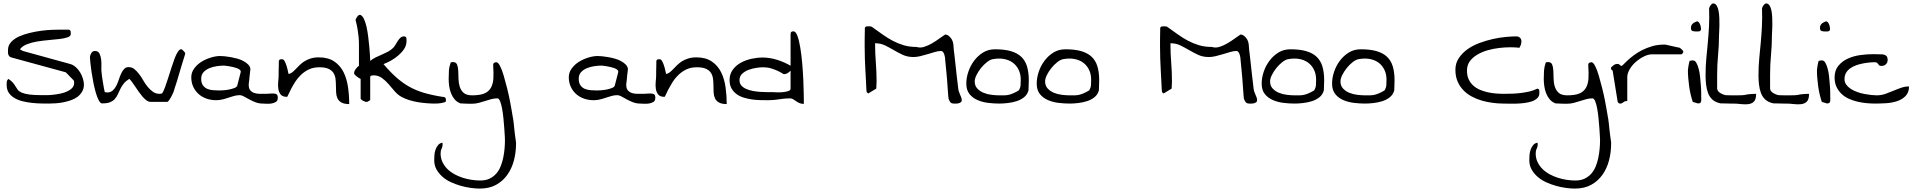

<svg xmlns="http://www.w3.org/2000/svg" viewBox="-20 -601 11122 1116"><path d="M18.6 -109.4Q18.6 -120.1 19.5 -127Q20.5 -133.8 28.3 -142.6Q46.9 -130.9 56.2 -119.1Q65.4 -107.4 71.3 -97.2Q77.1 -86.9 84 -78.1Q90.8 -69.3 106.4 -62.5Q122.1 -55.7 149.4 -51.8Q176.8 -47.9 223.6 -47.9Q233.4 -47.9 251 -47.9Q268.6 -47.9 289.6 -50.3Q310.5 -52.7 332 -57.1Q353.5 -61.5 371.1 -69.8Q388.7 -78.1 399.9 -90.3Q411.1 -102.5 411.1 -120.1Q411.1 -123 410.2 -127.4Q409.2 -131.8 409.2 -132.8L362.3 -180.7L47.9 -266.6Q39.1 -268.6 34.7 -273.4Q30.3 -278.3 28.3 -284.2Q26.4 -290 26.4 -296.9V-310.5Q26.4 -336.9 44.4 -356.4Q62.5 -376 90.3 -388.7Q118.2 -401.4 152.8 -409.7Q187.5 -418 221.2 -422.4Q254.9 -426.8 283.7 -427.7Q312.5 -428.7 328.1 -428.7H338.9Q345.7 -428.7 354 -428.7Q362.3 -428.7 369.1 -428.7H379.9Q389.6 -425.8 390.6 -418.5Q391.6 -411.1 391.6 -404.3Q391.6 -390.6 373.5 -384.3Q355.5 -377.9 327.6 -374.5Q299.8 -371.1 264.6 -368.2Q229.5 -365.2 196.8 -359.9Q164.1 -354.5 136.7 -343.8Q109.4 -333 95.7 -314.5L113.3 -304.7L389.6 -228.5Q406.2 -223.6 420.9 -210.4Q435.5 -197.3 445.8 -180.2Q456.1 -163.1 461.9 -144Q467.8 -125 467.8 -109.4Q467.8 -85.9 457 -67.9Q446.3 -49.8 429.7 -37.6Q413.1 -25.4 391.6 -18.1Q370.1 -10.7 347.7 -6.3Q325.2 -2 303.2 -0.5Q281.2 1 263.7 1Q245.1 1 219.2 0.5Q193.4 0 166 -2.9Q138.7 -5.9 112.3 -12.2Q85.9 -18.6 64.9 -30.8Q43.9 -43 31.2 -61.5Q18.6 -80.1 18.6 -109.4Z M502.9 -266.6Q502.9 -279.3 510.3 -292Q517.6 -304.7 532.2 -304.7Q550.8 -304.7 558.1 -290Q565.4 -275.4 567.9 -255.4Q570.3 -235.4 569.3 -214.4Q568.4 -193.4 570.3 -180.7Q570.3 -173.8 572.8 -157.7Q575.2 -141.6 578.1 -123.5Q581.1 -105.5 584 -88.9Q586.9 -72.3 588.9 -65.4Q589.8 -65.4 596.2 -64.5Q602.5 -63.5 603.5 -63.5Q622.1 -63.5 634.8 -74.7Q647.5 -85.9 655.8 -102.1Q664.1 -118.2 670.4 -137.7Q676.8 -157.2 684.1 -173.3Q691.4 -189.5 701.7 -200.2Q711.9 -210.9 726.6 -210.9Q747.1 -210.9 761.2 -199.2Q775.4 -187.5 788.6 -170.4Q801.8 -153.3 813 -133.3Q824.2 -113.3 838.4 -96.2Q852.5 -79.1 869.1 -67.4Q885.7 -55.7 907.2 -55.7Q908.2 -55.7 914.6 -56.6Q920.9 -57.6 921.9 -57.6Q930.7 -70.3 939.5 -94.7Q948.2 -119.1 957.5 -147.9Q966.8 -176.8 976.1 -206.1Q985.4 -235.4 994.6 -260.3Q1003.9 -285.2 1013.7 -299.8Q1023.4 -314.5 1031.2 -314.5Q1032.2 -314.5 1032.7 -314.5Q1033.2 -314.5 1035.2 -314.5H1036.1Q1038.1 -313.5 1040.5 -311Q1043 -308.6 1046.4 -305.2Q1049.8 -301.8 1052.2 -298.8Q1054.7 -295.9 1055.7 -294.9V-293Q1055.7 -292 1056.2 -291Q1056.6 -290 1056.6 -290Q1056.6 -290 1056.2 -288.1Q1055.7 -286.1 1055.7 -285.2Q1052.7 -277.3 1047.9 -260.3Q1043 -243.2 1036.1 -221.7Q1029.3 -200.2 1022.5 -176.3Q1015.6 -152.3 1008.8 -129.9Q1002 -107.4 996.1 -90.8Q990.2 -74.2 988.3 -65.4Q981.4 -49.8 974.6 -37.1Q968.8 -26.4 962.4 -17.6Q956.1 -8.8 951.2 -8.8H855.5Q843.8 -8.8 831.5 -17.6Q819.3 -26.4 808.1 -39.6Q796.9 -52.7 785.6 -68.8Q774.4 -85 764.6 -99.6Q754.9 -114.3 746.1 -126Q737.3 -137.7 731.4 -142.6Q710.9 -129.9 699.2 -115.2Q687.5 -100.6 679.7 -84.5Q671.9 -68.4 665 -53.2Q658.2 -38.1 647.5 -25.9Q636.7 -13.7 619.6 -6.8Q602.5 0 573.2 0Q563.5 0 554.2 -17.6Q544.9 -35.2 537.1 -61.5Q529.3 -87.9 522.9 -120.1Q516.6 -152.3 512.2 -182.1Q507.8 -211.9 505.4 -234.4Q502.9 -256.8 502.9 -266.6Z M1374 -47.9Q1358.4 -47.9 1341.3 -43.5Q1324.2 -39.1 1307.6 -33.2Q1291 -27.3 1272.9 -22.9Q1254.9 -18.6 1236.3 -18.6Q1208 -18.6 1181.6 -27.3Q1155.3 -36.1 1135.3 -53.7Q1115.2 -71.3 1103.5 -96.2Q1091.8 -121.1 1091.8 -152.3Q1091.8 -179.7 1108.9 -203.1Q1126 -226.6 1151.4 -242.2Q1176.8 -257.8 1206.1 -266.6Q1235.4 -275.4 1258.8 -275.4Q1269.5 -275.4 1285.6 -273.9Q1301.8 -272.5 1320.8 -269Q1339.8 -265.6 1359.4 -260.3Q1378.9 -254.9 1395 -246.1Q1411.1 -237.3 1422.4 -226.1Q1433.6 -214.8 1435.5 -200.2Q1435.5 -195.3 1433.6 -183.1Q1431.6 -170.9 1430.7 -157.2Q1429.7 -143.6 1428.2 -131.3Q1426.8 -119.1 1425.8 -113.3V-107.4Q1425.8 -85.9 1435.5 -75.2Q1445.3 -64.5 1459.5 -60.1Q1473.6 -55.7 1489.3 -55.7H1520.5Q1535.2 -55.7 1539.1 -56.2Q1543 -56.6 1544.4 -56.6Q1545.9 -56.6 1549.3 -57.1Q1552.7 -57.6 1568.4 -57.6Q1581.1 -57.6 1587.9 -52.7Q1594.7 -47.9 1594.7 -32.2Q1594.7 -15.6 1584 -8.8Q1573.2 -2 1558.6 0.5Q1543.9 2.9 1529.3 2Q1514.6 1 1506.8 1Q1484.4 1 1464.4 -6.8Q1444.3 -14.6 1427.7 -23.9Q1411.1 -33.2 1397.5 -40.5Q1383.8 -47.9 1374 -47.9ZM1149.4 -142.6Q1149.4 -119.1 1159.7 -105Q1169.9 -90.8 1185.1 -84.5Q1200.2 -78.1 1218.8 -76.7Q1237.3 -75.2 1254.9 -75.2Q1261.7 -75.2 1277.8 -76.2Q1293.9 -77.1 1311.5 -80.6Q1329.1 -84 1343.3 -89.8Q1357.4 -95.7 1359.4 -104.5L1378.9 -180.7Q1380.9 -188.5 1375 -194.3Q1369.1 -200.2 1358.9 -204.1Q1348.6 -208 1336.4 -210.9Q1324.2 -213.9 1312.5 -215.8Q1300.8 -217.8 1291.5 -218.8Q1282.2 -219.7 1280.3 -219.7Q1262.7 -219.7 1239.7 -216.3Q1216.8 -212.9 1196.8 -204.6Q1176.8 -196.3 1163.1 -181.6Q1149.4 -167 1149.4 -142.6Z M1835.9 -210Q1801.8 -210 1775.9 -197.8Q1750 -185.5 1729.5 -166Q1709 -146.5 1695.3 -124.5Q1681.6 -102.5 1671.4 -83Q1661.1 -63.5 1655.8 -50.8Q1650.4 -38.1 1648.4 -38.1Q1622.1 -38.1 1611.3 -51.8Q1600.6 -65.4 1597.7 -85.4Q1594.7 -105.5 1597.2 -127.4Q1599.6 -149.4 1599.6 -166V-182.6Q1599.6 -194.3 1600.1 -207Q1600.6 -219.7 1600.6 -230.5V-247.1Q1603.5 -254.9 1608.4 -255.9Q1613.3 -256.8 1619.1 -256.8Q1627.9 -256.8 1633.8 -246.6Q1639.6 -236.3 1644.5 -221.7Q1649.4 -207 1652.3 -192.9Q1655.3 -178.7 1657.2 -170.9Q1668.9 -172.9 1678.7 -180.7Q1688.5 -188.5 1698.7 -199.2Q1709 -210 1720.7 -221.7Q1732.4 -233.4 1748 -243.7Q1763.7 -253.9 1784.7 -260.7Q1805.7 -267.6 1833 -267.6Q1887.7 -267.6 1922.9 -243.7Q1958 -219.7 1977.1 -181.2Q1996.1 -142.6 2002.9 -94.2Q2009.8 -45.9 2009.8 3.9Q1980.5 3.9 1964.4 -5.4Q1948.2 -14.6 1941.4 -29.8Q1934.6 -44.9 1933.6 -64Q1932.6 -83 1932.6 -103Q1932.6 -123 1930.2 -142.6Q1927.7 -162.1 1918.5 -176.8Q1909.2 -191.4 1890.1 -200.7Q1871.1 -210 1835.9 -210Z M2151.4 -163.1Q2146.5 -163.1 2139.2 -161.6Q2131.8 -160.2 2131.8 -152.3V-19.5Q2131.8 -18.6 2125 -14.6Q2118.2 -10.7 2114.3 -8.8H2104.5Q2095.7 -13.7 2088.9 -15.6Q2084 -19.5 2080.1 -22.5Q2076.2 -25.4 2076.2 -28.3V-142.6Q2074.2 -142.6 2067.9 -146.5Q2061.5 -150.4 2055.2 -155.3Q2048.8 -160.2 2043.5 -165.5Q2038.1 -170.9 2038.1 -175.8Q2038.1 -187.5 2047.9 -200.2Q2057.6 -212.9 2066.4 -218.8V-232.4Q2066.4 -243.2 2066.4 -254.9Q2066.4 -266.6 2066.4 -276.4V-290Q2066.4 -318.4 2066.4 -341.3Q2066.4 -364.3 2064.5 -385.3Q2062.5 -406.2 2058.6 -430.2Q2054.7 -454.1 2046.9 -484.4Q2046.9 -488.3 2049.8 -493.7Q2052.7 -499 2056.6 -504.4Q2060.5 -509.8 2065.9 -513.2Q2071.3 -516.6 2076.2 -513.7Q2086.9 -508.8 2095.7 -490.2Q2104.5 -471.7 2110.4 -445.3Q2116.2 -418.9 2120.1 -388.2Q2124 -357.4 2126.5 -329.6Q2128.9 -301.8 2130.4 -279.3Q2131.8 -256.8 2131.8 -247.1Q2147.5 -259.8 2165 -268.1Q2182.6 -276.4 2200.7 -284.2Q2218.8 -292 2235.4 -300.8Q2252 -309.6 2265.6 -323.2Q2271.5 -329.1 2278.3 -340.3Q2285.2 -351.6 2292 -362.8Q2298.8 -374 2307.6 -381.8Q2316.4 -389.6 2328.1 -389.6Q2334 -389.6 2337.4 -387.2Q2340.8 -384.8 2341.8 -380.4Q2342.8 -376 2342.8 -371.1V-362.3Q2342.8 -336.9 2329.1 -316.4Q2315.4 -295.9 2295.4 -278.8Q2275.4 -261.7 2252 -248.5Q2228.5 -235.4 2209 -228.5Q2248 -182.6 2283.2 -151.4Q2318.4 -120.1 2356.9 -98.1Q2395.5 -76.2 2442.4 -62Q2489.3 -47.9 2551.8 -38.1Q2563.5 -38.1 2567.9 -33.2Q2572.3 -28.3 2572.3 -19.5Q2572.3 -18.6 2571.3 -14.2Q2570.3 -9.8 2570.3 -8.8Q2552.7 -2.9 2539.1 -1Q2525.4 1 2507.8 1Q2485.4 1 2460 -1Q2434.6 -2.9 2408.7 -7.3Q2382.8 -11.7 2358.9 -19Q2335 -26.4 2313.5 -38.1Q2292 -49.8 2274.4 -70.3Q2256.8 -90.8 2238.8 -111.8Q2220.7 -132.8 2199.7 -147.9Q2178.7 -163.1 2151.4 -163.1Z M2503.9 330.1Q2503.9 318.4 2504.9 301.8Q2505.9 285.2 2511.2 269.5Q2516.6 253.9 2526.4 242.2Q2536.1 230.5 2551.8 228.5Q2551.8 229.5 2552.2 232.9Q2552.7 236.3 2552.7 238.3Q2552.7 252 2546.9 263.2Q2541 274.4 2541 291Q2541 318.4 2551.8 340.8Q2562.5 363.3 2580.1 380.9Q2597.7 398.4 2620.6 411.1Q2643.6 423.8 2669.4 432.1Q2695.3 440.4 2721.7 444.3Q2748 448.2 2770.5 448.2Q2802.7 448.2 2825.2 437.5Q2847.7 426.8 2863.8 408.7Q2879.9 390.6 2889.6 366.7Q2899.4 342.8 2904.8 316.9Q2910.2 291 2912.6 264.6Q2915 238.3 2915 214.8Q2915 210.9 2914.1 190.9Q2913.1 170.9 2911.1 144Q2909.2 117.2 2906.2 86.9Q2903.3 56.6 2898.4 30.3Q2893.6 3.9 2886.7 -12.7Q2879.9 -29.3 2871.1 -29.3Q2852.5 -29.3 2834.5 -24.4Q2816.4 -19.5 2798.8 -13.7Q2781.2 -7.8 2762.2 -2.9Q2743.2 2 2722.7 2Q2718.8 2 2709.5 2Q2700.2 2 2689.5 1.5Q2678.7 1 2669.4 0.5Q2660.2 0 2656.2 0Q2635.7 -7.8 2622.6 -23.4Q2609.4 -39.1 2601.6 -59.1Q2593.8 -79.1 2590.8 -101.1Q2587.9 -123 2587.9 -141.6Q2587.9 -168.9 2589.4 -190.9Q2590.8 -212.9 2599.6 -237.3Q2600.6 -239.3 2606.4 -239.7Q2612.3 -240.2 2613.3 -240.2Q2630.9 -240.2 2636.7 -225.6Q2642.6 -210.9 2643.6 -189.5Q2644.5 -168 2645 -143.1Q2645.5 -118.2 2652.3 -96.7Q2659.2 -75.2 2675.3 -61Q2691.4 -46.9 2724.6 -46.9Q2769.5 -46.9 2794.9 -57.6Q2820.3 -68.4 2833 -90.3Q2845.7 -112.3 2847.7 -144Q2849.6 -175.8 2846.7 -218.8Q2845.7 -231.4 2851.6 -235.4Q2857.4 -239.3 2865.2 -239.3Q2875 -239.3 2886.2 -217.8Q2897.5 -196.3 2907.2 -163.1Q2917 -129.9 2926.8 -91.3Q2936.5 -52.7 2943.4 -17.6Q2950.2 17.6 2954.6 43.5Q2959 69.3 2960 76.2Q2960.9 80.1 2962.9 91.3Q2964.8 102.5 2966.3 118.7Q2967.8 134.8 2969.7 151.9Q2971.7 168.9 2973.6 185.1Q2975.6 201.2 2977.5 212.9Q2979.5 224.6 2979.5 228.5V233.4Q2979.5 284.2 2967.3 331.1Q2955.1 377.9 2929.2 414.6Q2903.3 451.2 2863.8 473.1Q2824.2 495.1 2768.6 495.1Q2745.1 495.1 2716.3 491.2Q2687.5 487.3 2658.2 479Q2628.9 470.7 2601.1 458Q2573.2 445.3 2551.8 426.3Q2530.3 407.2 2517.1 383.8Q2503.9 360.4 2503.9 330.1Z M3568.4 -47.9Q3552.7 -47.9 3535.6 -43.5Q3518.6 -39.1 3502 -33.2Q3485.4 -27.3 3467.3 -22.9Q3449.2 -18.6 3430.7 -18.6Q3402.3 -18.6 3376 -27.3Q3349.6 -36.1 3329.6 -53.7Q3309.6 -71.3 3297.9 -96.2Q3286.1 -121.1 3286.1 -152.3Q3286.1 -179.7 3303.2 -203.1Q3320.3 -226.6 3345.7 -242.2Q3371.1 -257.8 3400.4 -266.6Q3429.7 -275.4 3453.1 -275.4Q3463.9 -275.4 3480 -273.9Q3496.1 -272.5 3515.1 -269Q3534.2 -265.6 3553.7 -260.3Q3573.2 -254.9 3589.4 -246.1Q3605.5 -237.3 3616.7 -226.1Q3627.9 -214.8 3629.9 -200.2Q3629.9 -195.3 3627.9 -183.1Q3626 -170.9 3625 -157.2Q3624 -143.6 3622.6 -131.3Q3621.1 -119.1 3620.1 -113.3V-107.4Q3620.1 -85.9 3629.9 -75.2Q3639.6 -64.5 3653.8 -60.1Q3668 -55.7 3683.6 -55.7H3714.8Q3729.5 -55.7 3733.4 -56.2Q3737.3 -56.6 3738.8 -56.6Q3740.2 -56.6 3743.7 -57.1Q3747.1 -57.6 3762.7 -57.6Q3775.4 -57.6 3782.2 -52.7Q3789.1 -47.9 3789.1 -32.2Q3789.1 -15.6 3778.3 -8.8Q3767.6 -2 3752.9 0.5Q3738.3 2.9 3723.6 2Q3709 1 3701.2 1Q3678.7 1 3658.7 -6.8Q3638.7 -14.6 3622.1 -23.9Q3605.5 -33.2 3591.8 -40.5Q3578.1 -47.9 3568.4 -47.9ZM3343.8 -142.6Q3343.8 -119.1 3354 -105Q3364.3 -90.8 3379.4 -84.5Q3394.5 -78.1 3413.1 -76.7Q3431.6 -75.2 3449.2 -75.2Q3456.1 -75.2 3472.2 -76.2Q3488.3 -77.1 3505.9 -80.6Q3523.4 -84 3537.6 -89.8Q3551.8 -95.7 3553.7 -104.5L3573.2 -180.7Q3575.2 -188.5 3569.3 -194.3Q3563.5 -200.2 3553.2 -204.1Q3543 -208 3530.8 -210.9Q3518.6 -213.9 3506.8 -215.8Q3495.1 -217.8 3485.8 -218.8Q3476.6 -219.7 3474.6 -219.7Q3457 -219.7 3434.1 -216.3Q3411.1 -212.9 3391.1 -204.6Q3371.1 -196.3 3357.4 -181.6Q3343.8 -167 3343.8 -142.6Z M4030.3 -210Q3996.1 -210 3970.2 -197.8Q3944.3 -185.5 3923.8 -166Q3903.3 -146.5 3889.6 -124.5Q3876 -102.5 3865.7 -83Q3855.5 -63.5 3850.1 -50.8Q3844.7 -38.1 3842.8 -38.1Q3816.4 -38.1 3805.7 -51.8Q3794.9 -65.4 3792 -85.4Q3789.1 -105.5 3791.5 -127.4Q3793.9 -149.4 3793.9 -166V-182.6Q3793.9 -194.3 3794.4 -207Q3794.9 -219.7 3794.9 -230.5V-247.1Q3797.9 -254.9 3802.7 -255.9Q3807.6 -256.8 3813.5 -256.8Q3822.3 -256.8 3828.1 -246.6Q3834 -236.3 3838.9 -221.7Q3843.8 -207 3846.7 -192.9Q3849.6 -178.7 3851.6 -170.9Q3863.3 -172.9 3873 -180.7Q3882.8 -188.5 3893.1 -199.2Q3903.3 -210 3915 -221.7Q3926.8 -233.4 3942.4 -243.7Q3958 -253.9 3979 -260.7Q4000 -267.6 4027.3 -267.6Q4082 -267.6 4117.2 -243.7Q4152.3 -219.7 4171.4 -181.2Q4190.4 -142.6 4197.3 -94.2Q4204.1 -45.9 4204.1 3.9Q4174.8 3.9 4158.7 -5.4Q4142.6 -14.6 4135.7 -29.8Q4128.9 -44.9 4127.9 -64Q4127 -83 4127 -103Q4127 -123 4124.5 -142.6Q4122.1 -162.1 4112.8 -176.8Q4103.5 -191.4 4084.5 -200.7Q4065.4 -210 4030.3 -210Z M4572.3 -29.3Q4540 -29.3 4509.3 -23.9Q4478.5 -18.6 4447.3 -18.6Q4425.8 -18.6 4400.9 -19Q4376 -19.5 4351.1 -22.9Q4326.2 -26.4 4302.7 -33.7Q4279.3 -41 4261.2 -54.2Q4243.2 -67.4 4231.9 -86.9Q4220.7 -106.4 4220.7 -135.7Q4220.7 -170.9 4239.7 -196.3Q4258.8 -221.7 4286.6 -236.8Q4314.5 -252 4348.1 -259.3Q4381.8 -266.6 4413.1 -266.6Q4454.1 -266.6 4496.6 -253.4Q4539.1 -240.2 4575.2 -218.8V-399.4Q4575.2 -412.1 4579.6 -415.5Q4584 -418.9 4591.8 -418.9Q4605.5 -418.9 4615.2 -392.1Q4625 -365.2 4631.8 -323.2Q4638.7 -281.2 4643.1 -230.5Q4647.5 -179.7 4649.4 -132.8Q4651.4 -85.9 4651.9 -49.3Q4652.3 -12.7 4652.3 2.9Q4636.7 2.9 4625.5 -2.4Q4614.3 -7.8 4606 -13.7Q4597.7 -19.5 4589.8 -24.4Q4582 -29.3 4572.3 -29.3ZM4278.3 -135.7Q4278.3 -116.2 4289.1 -104Q4299.8 -91.8 4317.4 -84Q4335 -76.2 4356.4 -72.3Q4377.9 -68.4 4399.4 -66.9Q4420.9 -65.4 4440.4 -65.4H4472.7Q4474.6 -65.4 4490.7 -64.5Q4506.8 -63.5 4525.4 -64.9Q4543.9 -66.4 4559.6 -70.8Q4575.2 -75.2 4575.2 -85.9V-190.4Q4564.5 -179.7 4556.2 -174.8Q4547.9 -169.9 4535.2 -169.9Q4534.2 -169.9 4524.4 -176.3Q4514.6 -182.6 4498.5 -189.9Q4482.4 -197.3 4461.4 -203.6Q4440.4 -210 4416 -210Q4399.4 -210 4376 -206.5Q4352.5 -203.1 4330.6 -194.8Q4308.6 -186.5 4293.5 -171.9Q4278.3 -157.2 4278.3 -135.7Z M5493.2 -28.3Q5492.2 -37.1 5490.7 -55.2Q5489.3 -73.2 5487.8 -95.7Q5486.3 -118.2 5484.4 -143.1Q5482.4 -168 5480 -190.4Q5477.5 -212.9 5476.1 -230.5Q5474.6 -248 5473.6 -256.8Q5473.6 -259.8 5472.7 -267.1Q5471.7 -274.4 5469.2 -282.7Q5466.8 -291 5461.9 -297.9Q5457 -304.7 5449.2 -304.7Q5434.6 -304.7 5414.1 -298.8Q5393.6 -293 5371.6 -286.1Q5349.6 -279.3 5328.6 -274.4Q5307.6 -269.5 5290 -269.5Q5254.9 -269.5 5227.5 -282.2Q5200.2 -294.9 5175.3 -309.6Q5150.4 -324.2 5124.5 -336.9Q5098.6 -349.6 5066.4 -349.6Q5066.4 -292 5070.8 -237.3Q5075.2 -182.6 5075.2 -127Q5075.2 -122.1 5074.7 -114.7Q5074.2 -107.4 5074.2 -101.6Q5073.2 -93.8 5073.2 -85.9L5026.4 -57.6L5017.6 -65.4Q5016.6 -66.4 5016.1 -77.1Q5015.6 -87.9 5014.6 -105.5Q5013.7 -123 5012.7 -144.5Q5011.7 -166 5010.3 -188Q5008.8 -210 5008.3 -231Q5007.8 -252 5006.8 -266.6V-278.3Q5006.8 -289.1 5006.3 -302.2Q5005.9 -315.4 5005.9 -329.1V-369.1Q5005.9 -381.8 5006.3 -395.5Q5006.8 -409.2 5006.8 -420.9V-437.5Q5008.8 -446.3 5016.6 -447.3Q5024.4 -448.2 5031.2 -448.2Q5032.2 -448.2 5038.6 -447.3Q5044.9 -446.3 5045.9 -446.3Q5079.1 -422.9 5108.9 -401.4Q5138.7 -379.9 5169.4 -363.8Q5200.2 -347.7 5233.4 -337.9Q5266.6 -328.1 5307.6 -328.1Q5328.1 -321.3 5351.6 -328.6Q5375 -335.9 5397.5 -349.1Q5419.9 -362.3 5439.9 -377Q5460 -391.6 5473.6 -400.4Q5483.4 -400.4 5491.7 -394.5Q5500 -388.7 5506.8 -379.9Q5513.7 -371.1 5517.1 -361.3Q5520.5 -351.6 5521.5 -341.8Q5521.5 -332 5523.9 -312Q5526.4 -292 5529.3 -266.6L5541 -160.2Q5543.9 -135.7 5546.4 -115.2Q5548.8 -94.7 5549.8 -85.9Q5550.8 -76.2 5553.7 -68.4L5560.5 -50.8Q5564.5 -43 5567.4 -34.2Q5570.3 -25.4 5570.3 -18.6Q5570.3 -10.7 5564.9 -6.8Q5559.6 -2.9 5553.2 -1Q5546.9 1 5538.1 1H5525.4Q5510.7 1 5504.4 -6.3Q5498 -13.7 5493.2 -28.3Z M5596.7 -115.2Q5596.7 -148.4 5608.4 -183.6Q5620.1 -218.8 5642.1 -248Q5664.1 -277.3 5694.3 -295.9Q5724.6 -314.5 5763.7 -314.5Q5818.4 -314.5 5855.5 -303.7Q5892.6 -293 5916 -271Q5939.5 -249 5949.7 -214.4Q5960 -179.7 5960 -132.8Q5960 -129.9 5959.5 -121.6Q5959 -113.3 5959 -104.5Q5959 -95.7 5958.5 -87.4Q5958 -79.1 5958 -75.2Q5951.2 -50.8 5932.1 -35.6Q5913.1 -20.5 5888.2 -12.7Q5863.3 -4.9 5836.4 -2Q5809.6 1 5788.1 1Q5757.8 1 5724.6 -2.9Q5691.4 -6.8 5662.6 -19Q5633.8 -31.2 5615.2 -54.2Q5596.7 -77.1 5596.7 -115.2ZM5645.5 -127.9Q5645.5 -102.5 5660.6 -86.4Q5675.8 -70.3 5697.3 -61.5Q5718.8 -52.7 5743.7 -49.8Q5768.6 -46.9 5786.1 -46.9Q5803.7 -46.9 5816.9 -46.9Q5830.1 -46.9 5842.8 -49.8Q5855.5 -52.7 5869.1 -58.6Q5882.8 -64.5 5901.4 -75.2Q5911.1 -90.8 5912.1 -106Q5913.1 -121.1 5913.1 -137.7Q5913.1 -170.9 5900.4 -196.3Q5887.7 -221.7 5866.2 -237.3Q5844.7 -252.9 5814.9 -258.3Q5785.2 -263.7 5749 -256.8Q5734.4 -253.9 5715.8 -239.3Q5697.3 -224.6 5681.6 -205.1Q5666 -185.5 5655.8 -164.6Q5645.5 -143.6 5645.5 -127.9Z M6005.9 -115.2Q6005.9 -148.4 6017.6 -183.6Q6029.3 -218.8 6051.3 -248Q6073.2 -277.3 6103.5 -295.9Q6133.8 -314.5 6172.9 -314.5Q6227.5 -314.5 6264.6 -303.7Q6301.8 -293 6325.2 -271Q6348.6 -249 6358.9 -214.4Q6369.1 -179.7 6369.1 -132.8Q6369.1 -129.9 6368.7 -121.6Q6368.2 -113.3 6368.2 -104.5Q6368.2 -95.7 6367.7 -87.4Q6367.2 -79.1 6367.2 -75.2Q6360.4 -50.8 6341.3 -35.6Q6322.3 -20.5 6297.4 -12.7Q6272.5 -4.9 6245.6 -2Q6218.8 1 6197.3 1Q6167 1 6133.8 -2.9Q6100.6 -6.8 6071.8 -19Q6043 -31.2 6024.4 -54.2Q6005.9 -77.1 6005.9 -115.2ZM6054.7 -127.9Q6054.7 -102.5 6069.8 -86.4Q6085 -70.3 6106.4 -61.5Q6127.9 -52.7 6152.8 -49.8Q6177.7 -46.9 6195.3 -46.9Q6212.9 -46.9 6226.1 -46.9Q6239.3 -46.9 6252 -49.8Q6264.6 -52.7 6278.3 -58.6Q6292 -64.5 6310.5 -75.2Q6320.3 -90.8 6321.3 -106Q6322.3 -121.1 6322.3 -137.7Q6322.3 -170.9 6309.6 -196.3Q6296.9 -221.7 6275.4 -237.3Q6253.9 -252.9 6224.1 -258.3Q6194.3 -263.7 6158.2 -256.8Q6143.6 -253.9 6125 -239.3Q6106.4 -224.6 6090.8 -205.1Q6075.2 -185.5 6064.9 -164.6Q6054.7 -143.6 6054.7 -127.9Z M7210 -28.3Q7209 -37.1 7207.5 -55.2Q7206.1 -73.2 7204.6 -95.7Q7203.1 -118.2 7201.2 -143.1Q7199.2 -168 7196.8 -190.4Q7194.3 -212.9 7192.9 -230.5Q7191.4 -248 7190.4 -256.8Q7190.4 -259.8 7189.5 -267.1Q7188.5 -274.4 7186 -282.7Q7183.6 -291 7178.7 -297.9Q7173.8 -304.7 7166 -304.7Q7151.4 -304.7 7130.9 -298.8Q7110.4 -293 7088.4 -286.1Q7066.4 -279.3 7045.4 -274.4Q7024.4 -269.5 7006.8 -269.5Q6971.7 -269.5 6944.3 -282.2Q6917 -294.9 6892.1 -309.6Q6867.2 -324.2 6841.3 -336.9Q6815.4 -349.6 6783.2 -349.6Q6783.2 -292 6787.6 -237.3Q6792 -182.6 6792 -127Q6792 -122.1 6791.5 -114.7Q6791 -107.4 6791 -101.6Q6790 -93.8 6790 -85.9L6743.2 -57.6L6734.4 -65.4Q6733.4 -66.4 6732.9 -77.1Q6732.4 -87.9 6731.4 -105.5Q6730.5 -123 6729.5 -144.5Q6728.5 -166 6727.1 -188Q6725.6 -210 6725.1 -231Q6724.6 -252 6723.6 -266.6V-278.3Q6723.6 -289.1 6723.1 -302.2Q6722.7 -315.4 6722.7 -329.1V-369.1Q6722.7 -381.8 6723.1 -395.5Q6723.6 -409.2 6723.6 -420.9V-437.5Q6725.6 -446.3 6733.4 -447.3Q6741.2 -448.2 6748 -448.2Q6749 -448.2 6755.4 -447.3Q6761.7 -446.3 6762.7 -446.3Q6795.9 -422.9 6825.7 -401.4Q6855.5 -379.9 6886.2 -363.8Q6917 -347.7 6950.2 -337.9Q6983.4 -328.1 7024.4 -328.1Q7044.9 -321.3 7068.4 -328.6Q7091.8 -335.9 7114.3 -349.1Q7136.7 -362.3 7156.7 -377Q7176.8 -391.6 7190.4 -400.4Q7200.2 -400.4 7208.5 -394.5Q7216.8 -388.7 7223.6 -379.9Q7230.5 -371.1 7233.9 -361.3Q7237.3 -351.6 7238.3 -341.8Q7238.3 -332 7240.7 -312Q7243.2 -292 7246.1 -266.6L7257.8 -160.2Q7260.7 -135.7 7263.2 -115.2Q7265.6 -94.7 7266.6 -85.9Q7267.6 -76.2 7270.5 -68.4L7277.3 -50.8Q7281.2 -43 7284.2 -34.2Q7287.1 -25.4 7287.1 -18.6Q7287.1 -10.7 7281.7 -6.8Q7276.4 -2.9 7270 -1Q7263.7 1 7254.9 1H7242.2Q7227.5 1 7221.2 -6.3Q7214.8 -13.7 7210 -28.3Z M7313.5 -115.2Q7313.5 -148.4 7325.2 -183.6Q7336.9 -218.8 7358.9 -248Q7380.9 -277.3 7411.1 -295.9Q7441.4 -314.5 7480.5 -314.5Q7535.2 -314.5 7572.3 -303.7Q7609.4 -293 7632.8 -271Q7656.2 -249 7666.5 -214.4Q7676.8 -179.7 7676.8 -132.8Q7676.8 -129.9 7676.3 -121.6Q7675.8 -113.3 7675.8 -104.5Q7675.8 -95.7 7675.3 -87.4Q7674.8 -79.1 7674.8 -75.2Q7668 -50.8 7648.9 -35.6Q7629.9 -20.5 7605 -12.7Q7580.1 -4.9 7553.2 -2Q7526.4 1 7504.9 1Q7474.6 1 7441.4 -2.9Q7408.2 -6.8 7379.4 -19Q7350.6 -31.2 7332 -54.2Q7313.5 -77.1 7313.5 -115.2ZM7362.3 -127.9Q7362.3 -102.5 7377.4 -86.4Q7392.6 -70.3 7414.1 -61.5Q7435.5 -52.7 7460.4 -49.8Q7485.4 -46.9 7502.9 -46.9Q7520.5 -46.9 7533.7 -46.9Q7546.9 -46.9 7559.6 -49.8Q7572.3 -52.7 7585.9 -58.6Q7599.6 -64.5 7618.2 -75.2Q7627.9 -90.8 7628.9 -106Q7629.9 -121.1 7629.9 -137.7Q7629.9 -170.9 7617.2 -196.3Q7604.5 -221.7 7583 -237.3Q7561.5 -252.9 7531.7 -258.3Q7502 -263.7 7465.8 -256.8Q7451.2 -253.9 7432.6 -239.3Q7414.1 -224.6 7398.4 -205.1Q7382.8 -185.5 7372.6 -164.6Q7362.3 -143.6 7362.3 -127.9Z M7722.7 -115.2Q7722.7 -148.4 7734.4 -183.6Q7746.1 -218.8 7768.1 -248Q7790 -277.3 7820.3 -295.9Q7850.6 -314.5 7889.6 -314.5Q7944.3 -314.5 7981.4 -303.7Q8018.6 -293 8042 -271Q8065.4 -249 8075.7 -214.4Q8085.9 -179.7 8085.9 -132.8Q8085.9 -129.9 8085.4 -121.6Q8085 -113.3 8085 -104.5Q8085 -95.7 8084.5 -87.4Q8084 -79.1 8084 -75.2Q8077.1 -50.8 8058.1 -35.6Q8039.1 -20.5 8014.2 -12.7Q7989.3 -4.9 7962.4 -2Q7935.5 1 7914.1 1Q7883.8 1 7850.6 -2.9Q7817.4 -6.8 7788.6 -19Q7759.8 -31.2 7741.2 -54.2Q7722.7 -77.1 7722.7 -115.2ZM7771.5 -127.9Q7771.5 -102.5 7786.6 -86.4Q7801.8 -70.3 7823.2 -61.5Q7844.7 -52.7 7869.6 -49.8Q7894.5 -46.9 7912.1 -46.9Q7929.7 -46.9 7942.9 -46.9Q7956.1 -46.9 7968.8 -49.8Q7981.4 -52.7 7995.1 -58.6Q8008.8 -64.5 8027.3 -75.2Q8037.1 -90.8 8038.1 -106Q8039.1 -121.1 8039.1 -137.7Q8039.1 -170.9 8026.4 -196.3Q8013.7 -221.7 7992.2 -237.3Q7970.7 -252.9 7940.9 -258.3Q7911.1 -263.7 7875 -256.8Q7860.4 -253.9 7841.8 -239.3Q7823.2 -224.6 7807.6 -205.1Q7792 -185.5 7781.7 -164.6Q7771.5 -143.6 7771.5 -127.9Z M8439.5 -195.3Q8439.5 -233.4 8459 -262.7Q8478.5 -292 8508.8 -314Q8539.1 -335.9 8578.1 -350.6Q8617.2 -365.2 8656.2 -374Q8695.3 -382.8 8731.9 -386.2Q8768.6 -389.6 8794.9 -389.6Q8805.7 -389.6 8814.5 -381.8Q8823.2 -374 8823.2 -362.3Q8823.2 -351.6 8820.8 -343.3Q8818.4 -335 8811.5 -323.2Q8791 -326.2 8759.8 -326.2Q8728.5 -326.2 8694.8 -322.3Q8661.1 -318.4 8627.9 -309.1Q8594.7 -299.8 8567.4 -283.7Q8540 -267.6 8523.4 -245.1Q8506.8 -222.7 8506.8 -190.4Q8506.8 -161.1 8516.6 -140.1Q8526.4 -119.1 8543 -104Q8559.6 -88.9 8581.1 -79.6Q8602.5 -70.3 8626.5 -64.9Q8650.4 -59.6 8674.8 -57.6Q8699.2 -55.7 8721.7 -55.7Q8747.1 -55.7 8772 -56.6Q8796.9 -57.6 8820.3 -60.5Q8843.8 -63.5 8868.2 -68.8Q8892.6 -74.2 8916 -85.9Q8926.8 -83 8927.2 -75.7Q8927.7 -68.4 8927.7 -60.5Q8927.7 -42 8915.5 -30.3Q8903.3 -18.6 8883.3 -11.7Q8863.3 -4.9 8838.9 -2Q8814.5 1 8791 1.5Q8767.6 2 8747.6 1.5Q8727.5 1 8716.8 1Q8687.5 1 8654.8 -3.4Q8622.1 -7.8 8591.8 -16.6Q8561.5 -25.4 8533.7 -40.5Q8505.9 -55.7 8485.4 -77.1Q8464.8 -98.6 8452.1 -127.9Q8439.5 -157.2 8439.5 -195.3Z M8869.1 330.1Q8869.1 318.4 8870.1 301.8Q8871.1 285.2 8876.5 269.5Q8881.8 253.9 8891.6 242.2Q8901.4 230.5 8917 228.5Q8917 229.5 8917.5 232.9Q8918 236.3 8918 238.3Q8918 252 8912.1 263.2Q8906.2 274.4 8906.2 291Q8906.2 318.4 8917 340.8Q8927.7 363.3 8945.3 380.9Q8962.9 398.4 8985.8 411.1Q9008.8 423.8 9034.7 432.1Q9060.5 440.4 9086.9 444.3Q9113.3 448.2 9135.7 448.2Q9168 448.2 9190.4 437.5Q9212.9 426.8 9229 408.7Q9245.1 390.6 9254.9 366.7Q9264.6 342.8 9270 316.9Q9275.4 291 9277.8 264.6Q9280.3 238.3 9280.3 214.8Q9280.3 210.9 9279.3 190.9Q9278.3 170.9 9276.4 144Q9274.4 117.2 9271.5 86.9Q9268.6 56.6 9263.7 30.3Q9258.8 3.9 9252 -12.7Q9245.1 -29.3 9236.3 -29.3Q9217.8 -29.3 9199.7 -24.4Q9181.6 -19.5 9164.1 -13.7Q9146.5 -7.8 9127.4 -2.9Q9108.4 2 9087.9 2Q9084 2 9074.7 2Q9065.4 2 9054.7 1.5Q9043.9 1 9034.7 0.5Q9025.4 0 9021.5 0Q9001 -7.8 8987.8 -23.4Q8974.6 -39.1 8966.8 -59.1Q8959 -79.1 8956.1 -101.1Q8953.1 -123 8953.1 -141.6Q8953.1 -168.9 8954.6 -190.9Q8956.1 -212.9 8964.8 -237.3Q8965.8 -239.3 8971.7 -239.7Q8977.5 -240.2 8978.5 -240.2Q8996.1 -240.2 9002 -225.6Q9007.8 -210.9 9008.8 -189.5Q9009.8 -168 9010.3 -143.1Q9010.7 -118.2 9017.6 -96.7Q9024.4 -75.2 9040.5 -61Q9056.6 -46.9 9089.8 -46.9Q9134.8 -46.9 9160.2 -57.6Q9185.5 -68.4 9198.2 -90.3Q9210.9 -112.3 9212.9 -144Q9214.8 -175.8 9211.9 -218.8Q9210.9 -231.4 9216.8 -235.4Q9222.7 -239.3 9230.5 -239.3Q9240.2 -239.3 9251.5 -217.8Q9262.7 -196.3 9272.5 -163.1Q9282.2 -129.9 9292 -91.3Q9301.8 -52.7 9308.6 -17.6Q9315.4 17.6 9319.8 43.5Q9324.2 69.3 9325.2 76.2Q9326.2 80.1 9328.1 91.3Q9330.1 102.5 9331.5 118.7Q9333 134.8 9335 151.9Q9336.9 168.9 9338.9 185.1Q9340.8 201.2 9342.8 212.9Q9344.7 224.6 9344.7 228.5V233.4Q9344.7 284.2 9332.5 331.1Q9320.3 377.9 9294.4 414.6Q9268.6 451.2 9229 473.1Q9189.5 495.1 9133.8 495.1Q9110.4 495.1 9081.5 491.2Q9052.7 487.3 9023.4 479Q8994.1 470.7 8966.3 458Q8938.5 445.3 8917 426.3Q8895.5 407.2 8882.3 383.8Q8869.1 360.4 8869.1 330.1Z M9353.5 -190.4Q9352.5 -190.4 9348.6 -193.8Q9344.7 -197.3 9344.7 -200.2Q9343.8 -200.2 9343.8 -202.1V-207Q9343.8 -208 9344.7 -209Q9355.5 -219.7 9362.8 -224.6Q9370.1 -229.5 9382.8 -229.5Q9386.7 -229.5 9390.1 -227.5Q9393.6 -225.6 9395.5 -223.6Q9397.5 -221.7 9399.9 -219.7Q9402.3 -217.8 9405.3 -217.8Q9408.2 -217.8 9417 -227.1Q9425.8 -236.3 9440.4 -250Q9455.1 -263.7 9476.6 -279.8Q9498 -295.9 9524.9 -309.6Q9551.8 -323.2 9583.5 -332.5Q9615.2 -341.8 9653.3 -341.8H9659.2Q9663.1 -340.8 9675.3 -338.4Q9687.5 -335.9 9701.2 -332.5Q9714.8 -329.1 9727.1 -326.7Q9739.3 -324.2 9744.1 -323.2Q9745.1 -322.3 9748 -319.8Q9751 -317.4 9753.9 -314.9Q9756.8 -312.5 9759.3 -309.6Q9761.7 -306.6 9762.7 -304.7Q9762.7 -303.7 9763.7 -301.8Q9763.7 -301.8 9764.2 -300.8Q9764.6 -299.8 9764.6 -299.8L9763.7 -297.9Q9763.7 -297.9 9763.7 -296.9Q9762.7 -295.9 9762.7 -294.9Q9761.7 -292 9757.8 -288.6Q9753.9 -285.2 9753.9 -285.2H9582Q9560.5 -285.2 9535.6 -272.9Q9510.7 -260.7 9488.8 -241.7Q9466.8 -222.7 9452.6 -198.7Q9438.5 -174.8 9438.5 -152.3V-13.7Q9427.7 -13.7 9422.9 -11.2Q9418 -8.8 9414.6 -5.9Q9411.1 -2.9 9407.2 -1Q9403.3 1 9396.5 1H9394.5Q9393.6 1 9392.6 0Q9388.7 -1 9385.7 -4.4Q9382.8 -7.8 9382.8 -8.8Z M9819.3 -8.8Q9812.5 -28.3 9807.1 -51.3Q9801.8 -74.2 9798.3 -98.6Q9794.9 -123 9793 -146.5Q9791 -169.9 9791 -190.4Q9791 -193.4 9792 -201.7Q9793 -210 9794.4 -218.8Q9795.9 -227.5 9797.9 -235.8Q9799.8 -244.1 9800.8 -247.1Q9801.8 -248 9809.6 -249Q9817.4 -250 9819.3 -250Q9832 -250 9839.8 -236.3Q9847.7 -222.7 9853.5 -201.2Q9859.4 -179.7 9861.8 -153.8Q9864.3 -127.9 9866.2 -104Q9868.2 -80.1 9868.2 -61.5Q9868.2 -43 9868.2 -36.1Q9868.2 -33.2 9868.7 -26.9Q9869.1 -20.5 9868.2 -14.2Q9867.2 -7.8 9863.8 -3.9Q9860.4 0 9852.5 0H9848.6Q9846.7 0 9842.8 -1.5Q9838.9 -2.9 9834 -4.4Q9829.1 -5.9 9825.2 -6.8Q9821.3 -7.8 9819.3 -8.8ZM9808.6 -439.5Q9808.6 -463.9 9839.8 -475.6Q9846.7 -478.5 9852.1 -473.6Q9857.4 -468.8 9860.8 -460.9Q9864.3 -453.1 9865.7 -444.8Q9867.2 -436.5 9867.2 -432.6Q9867.2 -426.8 9864.3 -423.3Q9861.3 -419.9 9856.9 -418.9Q9852.5 -418 9847.7 -418H9839.8Q9826.2 -418 9817.4 -420.9Q9808.6 -423.8 9808.6 -439.5Z M9893.6 -163.1Q9893.6 -214.8 9897.9 -260.7Q9902.3 -306.6 9906.7 -353.5Q9911.1 -400.4 9913.6 -448.2Q9916 -496.1 9914.1 -551.8Q9915 -555.7 9917 -560.5Q9918.9 -565.4 9922.4 -569.8Q9925.8 -574.2 9929.7 -577.6Q9933.6 -581.1 9938.5 -581.1Q9950.2 -581.1 9958 -568.8Q9965.8 -556.6 9969.2 -537.6Q9972.7 -518.6 9973.6 -496.1Q9974.6 -473.6 9974.1 -452.6Q9973.6 -431.6 9972.7 -416Q9971.7 -400.4 9971.7 -394.5Q9971.7 -336.9 9966.3 -280.8Q9960.9 -224.6 9960.9 -166V-150.4Q9960.9 -138.7 9960.9 -126Q9960.9 -113.3 9960.9 -101.6V-85.9Q9961.9 -76.2 9967.8 -69.8Q9973.6 -63.5 9981 -59.1Q9988.3 -54.7 9996.1 -51.8Q10003.9 -48.8 10009.8 -47.9Q10013.7 -47.9 10022.9 -47.4Q10032.2 -46.9 10043 -46.9Q10053.7 -46.9 10063 -46.9Q10072.3 -46.9 10076.2 -46.9Q10092.8 -46.9 10103 -47.4Q10113.3 -47.9 10119.6 -48.8Q10126 -49.8 10131.8 -51.3Q10137.7 -52.7 10144.5 -53.2Q10151.4 -53.7 10161.1 -54.7Q10170.9 -55.7 10187.5 -55.7Q10187.5 -23.4 10174.8 -10.7Q10162.1 2 10142.1 4.4Q10122.1 6.8 10098.1 3.9Q10074.2 1 10051.8 1H10038.1Q10028.3 1 10016.6 0.5Q10004.9 0 9994.1 0H9981.4Q9951.2 -5.9 9933.6 -22Q9916 -38.1 9907.7 -61Q9899.4 -84 9896.5 -110.4Q9893.6 -136.7 9893.6 -163.1Z M10201.2 -163.1Q10201.2 -214.8 10205.6 -260.7Q10210 -306.6 10214.4 -353.5Q10218.8 -400.4 10221.2 -448.2Q10223.6 -496.1 10221.7 -551.8Q10222.7 -555.7 10224.6 -560.5Q10226.6 -565.4 10230 -569.8Q10233.4 -574.2 10237.3 -577.6Q10241.2 -581.1 10246.1 -581.1Q10257.8 -581.1 10265.6 -568.8Q10273.4 -556.6 10276.9 -537.6Q10280.3 -518.6 10281.2 -496.1Q10282.2 -473.6 10281.7 -452.6Q10281.2 -431.6 10280.3 -416Q10279.3 -400.4 10279.3 -394.5Q10279.3 -336.9 10273.9 -280.8Q10268.6 -224.6 10268.6 -166V-150.4Q10268.6 -138.7 10268.6 -126Q10268.6 -113.3 10268.6 -101.6V-85.9Q10269.5 -76.2 10275.4 -69.8Q10281.2 -63.5 10288.6 -59.1Q10295.9 -54.7 10303.7 -51.8Q10311.5 -48.8 10317.4 -47.9Q10321.3 -47.9 10330.6 -47.4Q10339.8 -46.9 10350.6 -46.9Q10361.3 -46.9 10370.6 -46.9Q10379.9 -46.9 10383.8 -46.9Q10400.4 -46.9 10410.6 -47.4Q10420.9 -47.9 10427.2 -48.8Q10433.6 -49.8 10439.5 -51.3Q10445.3 -52.7 10452.1 -53.2Q10459 -53.7 10468.8 -54.7Q10478.5 -55.7 10495.1 -55.7Q10495.1 -23.4 10482.4 -10.7Q10469.7 2 10449.7 4.4Q10429.7 6.8 10405.8 3.9Q10381.8 1 10359.4 1H10345.7Q10335.9 1 10324.2 0.5Q10312.5 0 10301.8 0H10289.1Q10258.8 -5.9 10241.2 -22Q10223.6 -38.1 10215.3 -61Q10207 -84 10204.1 -110.4Q10201.2 -136.7 10201.2 -163.1Z M10569.3 -8.8Q10562.5 -28.3 10557.1 -51.3Q10551.8 -74.2 10548.3 -98.6Q10544.9 -123 10543 -146.5Q10541 -169.9 10541 -190.4Q10541 -193.4 10542 -201.7Q10543 -210 10544.4 -218.8Q10545.9 -227.5 10547.9 -235.8Q10549.8 -244.1 10550.8 -247.1Q10551.8 -248 10559.6 -249Q10567.4 -250 10569.3 -250Q10582 -250 10589.8 -236.3Q10597.7 -222.7 10603.5 -201.2Q10609.4 -179.7 10611.8 -153.8Q10614.3 -127.9 10616.2 -104Q10618.2 -80.1 10618.2 -61.5Q10618.2 -43 10618.2 -36.1Q10618.2 -33.2 10618.7 -26.9Q10619.1 -20.5 10618.2 -14.2Q10617.2 -7.8 10613.8 -3.9Q10610.4 0 10602.5 0H10598.6Q10596.7 0 10592.8 -1.5Q10588.9 -2.9 10584 -4.4Q10579.1 -5.9 10575.2 -6.8Q10571.3 -7.8 10569.3 -8.8ZM10558.6 -439.5Q10558.6 -463.9 10589.8 -475.6Q10596.7 -478.5 10602.1 -473.6Q10607.4 -468.8 10610.8 -460.9Q10614.3 -453.1 10615.7 -444.8Q10617.2 -436.5 10617.2 -432.6Q10617.2 -426.8 10614.3 -423.3Q10611.3 -419.9 10606.9 -418.9Q10602.5 -418 10597.7 -418H10589.8Q10576.2 -418 10567.4 -420.9Q10558.6 -423.8 10558.6 -439.5Z M10643.6 -150.4Q10643.6 -192.4 10666 -219.2Q10688.5 -246.1 10721.2 -260.7Q10753.9 -275.4 10792.5 -280.8Q10831.1 -286.1 10864.3 -286.1H10876Q10882.8 -286.1 10892.1 -285.6Q10901.4 -285.2 10909.2 -285.2H10920.9Q10940.4 -282.2 10946.3 -273.9Q10952.1 -265.6 10952.1 -252.9Q10952.1 -237.3 10941.9 -227.5Q10931.6 -217.8 10916 -217.8Q10906.2 -217.8 10902.8 -221.2Q10899.4 -224.6 10897 -228.5Q10894.5 -232.4 10890.6 -235.8Q10886.7 -239.3 10876 -239.3Q10861.3 -239.3 10842.8 -237.3Q10824.2 -235.4 10804.7 -231.4Q10785.2 -227.5 10766.6 -220.7Q10748 -213.9 10733.4 -203.1Q10718.8 -192.4 10710 -177.2Q10701.2 -162.1 10701.2 -140.6Q10701.2 -123 10711.4 -108.9Q10721.7 -94.7 10738.3 -84Q10754.9 -73.2 10775.9 -65.9Q10796.9 -58.6 10817.4 -54.7Q10837.9 -50.8 10856.9 -48.8Q10876 -46.9 10887.7 -46.9Q10915 -46.9 10938.5 -55.2Q10961.9 -63.5 10984.9 -73.2Q11007.8 -83 11030.3 -90.8Q11052.7 -98.6 11076.2 -98.6Q11076.2 -63.5 11056.2 -43Q11036.1 -22.5 11005.9 -12.7Q10975.6 -2.9 10941.4 -1Q10907.2 1 10878.9 1Q10855.5 1 10828.6 -1.5Q10801.8 -3.9 10775.4 -10.3Q10749 -16.6 10725.6 -27.3Q10702.1 -38.1 10684.1 -55.2Q10666 -72.3 10654.8 -95.7Q10643.6 -119.1 10643.6 -150.4Z"/></svg>

Font: Swanky and Moo Moo Cyrillic
Style: Regular
Weight: 400
Designer: Kimberly Geswein; Denis Ignatov
Foundry: Kimberly Geswein; Denis Ignatov
Version: Version 1.003 June 27, 2018